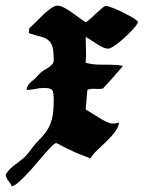

<svg xmlns="http://www.w3.org/2000/svg" viewBox="-88 -549 510 679"><path d="M115 -529Q125 -529 138.5 -522Q152 -515 166 -505Q180 -495 193 -485.5Q206 -476 215 -470Q222 -474 232.5 -483.5Q243 -493 253.5 -503Q264 -513 273 -520.5Q282 -528 287 -528Q293 -528 311 -521Q329 -514 349 -504Q369 -494 384.5 -484.5Q400 -475 400 -470Q400 -468 397 -465Q394 -458 380.5 -443.5Q367 -429 350.5 -414Q334 -399 318 -388Q302 -377 295 -377Q285 -377 275 -382Q265 -387 254.5 -393.5Q244 -400 234 -407Q224 -414 215 -418Q215 -395 216 -372.5Q217 -350 215 -327Q238 -321 260.5 -320.5Q283 -320 306 -320Q317 -320 327 -319Q337 -318 347 -316Q312 -274 276 -236Q267 -234 258 -234.5Q249 -235 241 -235Q229 -235 221 -231Q219 -214 218 -196.5Q217 -179 215 -162Q223 -157 236 -149Q249 -141 262.5 -132.5Q276 -124 289 -118Q302 -112 310 -112Q315 -112 321 -113Q327 -114 333 -115Q331 -99 318.5 -82.5Q306 -66 289.5 -50Q273 -34 256.5 -18.5Q240 -3 232 11Q201 0 173 -12.5Q145 -25 116 -41Q112 -43 110 -43Q106 -43 95 -32Q84 -21 70 -5Q56 11 39.5 30.5Q23 50 7 67Q-9 84 -23 96Q-37 108 -46 110Q-51 99 -58.5 90Q-66 81 -68 69Q-61 56 -50.5 46.5Q-40 37 -29 29Q-18 21 -7 12Q4 3 12 -8Q34 -38 51 -55Q68 -72 79 -89Q90 -106 96 -129.5Q102 -153 102 -195Q102 -218 98 -228Q94 -238 68 -238Q52 -238 37 -234.5Q22 -231 6 -231Q8 -249 22 -259.5Q36 -270 47 -283Q58 -296 72.5 -303.5Q87 -311 97 -322Q100 -325 101 -329.5Q102 -334 102 -339Q102 -370 97 -385Q92 -400 81.5 -408Q71 -416 54 -420Q37 -424 14 -432Q14 -440 15 -445.5Q16 -451 23 -456Q30 -462 41.5 -474Q53 -486 66.5 -498.5Q80 -511 93 -520Q106 -529 115 -529Z"/></svg>

Font: Hand Textur
Style: Regular
Weight: 400
Designer: F. H. Ehmcke um 1935
Foundry: Peter Wiegel
Version: Version 1.000